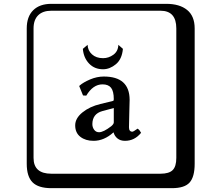

<svg xmlns="http://www.w3.org/2000/svg" viewBox="-20 -774 1140 1006"><path d="M439 -539.1Q439.9 -509.3 461.9 -489.3Q483.9 -469.2 520 -469.2Q549.8 -469.2 574.5 -487.5Q599.1 -505.9 600.1 -539.1L624 -518.1Q619.1 -463.9 587.2 -437.5Q555.2 -411.1 520 -411.1Q475.1 -411.1 446.5 -441.2Q418 -471.2 414.1 -518.1ZM576.2 -208 516.1 -191.9Q464.4 -177.7 463.9 -124Q463.9 -106.9 473.4 -94Q482.9 -81.1 499 -81.1Q522 -81.1 563 -112.8Q576.2 -124 576.2 -132.8ZM655.8 -106.9Q655.8 -84 673.8 -84Q678.7 -84 701.2 -100.1L703.1 -98.1Q710.9 -94.2 719.2 -78.1Q685.1 -36.1 634.8 -36.1Q610.8 -36.1 595.5 -48.6Q580.1 -61 575.2 -80.1H574.2Q525.4 -36.1 470.2 -36.1Q428.2 -36.1 401.1 -57.1Q374 -78.1 374 -117.2Q374 -154.3 412.1 -185.1Q450.2 -215.8 505.9 -229L571.8 -245.1Q575.7 -245.1 576.2 -253.9Q576.2 -295.9 562 -314Q547.9 -332 517.1 -332Q467.3 -332 432.1 -272.9L415 -273.9L395 -323.2L397.9 -326.2Q416 -342.3 451.9 -357.7Q487.8 -373 523.9 -373Q658.7 -373 659.2 -251Q659.2 -249 657.5 -184.6Q655.8 -120.1 655.8 -106.9ZM249 -717.8Q204.1 -717.8 179.9 -693.8Q155.8 -669.9 155.8 -625V53.2Q155.8 136.2 249 136.2H820.8Q865.7 136.2 884.8 117.2Q903.8 98.1 903.8 53.2V-625Q903.8 -717.8 820.8 -717.8ZM1000 84Q1000 152.8 973.4 182.4Q946.8 211.9 880.9 211.9H249Q181.2 211.9 150.6 181.4Q120.1 150.9 120.1 84V-625Q120.1 -687 154.1 -720.5Q188 -753.9 249 -753.9H851.1Q920.9 -753.9 960.4 -721.9Q1000 -689.9 1000 -625Z"/></svg>

Font: Linux Biolinum Keyboard
Style: Regular
Weight: 700
Designer: Philipp H. Poll
Foundry: Philipp H. Poll
Version: Version 0.6.1 ; ttfautohint (v0.9)